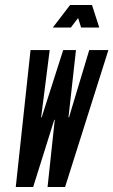

<svg xmlns="http://www.w3.org/2000/svg" viewBox="-20 -747 453 767"><path d="M43 0H112.5L193 -256.5L197 -268.5H199L197.5 -256.5L170 0H240L413 -547H336.5L259.5 -291L256 -278.5H253.5L255 -291L283.5 -547H232.5L150.5 -291L147 -278.5H144.5L146 -291L178.5 -547H102ZM191 -637H263L292 -675L304 -637H376.5L347.5 -727H260Z"/></svg>

Font: League Gothic SemiCondensed Italic
Style: Regular
Weight: 400
Width: 4
Designer: The League of Moveable Type
Version: Version 1.600; ttfautohint (v1.8.3)